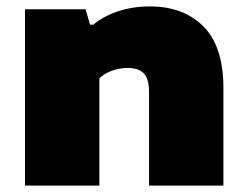

<svg xmlns="http://www.w3.org/2000/svg" viewBox="-20 -579 771 599"><path d="M58 -550H247L261 -502H271Q303.5 -529 349.2 -544Q395 -559 447 -559Q553 -559 615 -496.2Q677 -433.5 677 -304V0H445V-291Q445 -333 428.8 -350Q412.5 -367 378 -367Q352 -367 328.8 -358.2Q305.5 -349.5 290 -335V0H58Z"/></svg>

Font: Encode Sans Expanded Black
Style: Regular
Weight: 900
Width: 7
Designer: Multiple Designers
Foundry: Impallari Type
Version: Version 2.000